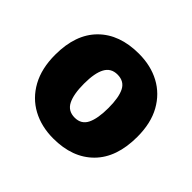

<svg xmlns="http://www.w3.org/2000/svg" viewBox="-138 -733 912 912"><g transform="rotate(45 318.5 -276.5)"><path d="M594 -278Q594 -139 520 -64.5Q446 10 317 10Q237 10 175 -23.5Q113 -57 77.5 -121.5Q42 -186 42 -278Q42 -415 116 -489Q190 -563 320 -563Q400 -563 461.5 -530Q523 -497 558.5 -433.5Q594 -370 594 -278ZM236 -278Q236 -207 255 -169.5Q274 -132 319 -132Q363 -132 381.5 -169.5Q400 -207 400 -278Q400 -349 381.5 -385Q363 -421 318 -421Q275 -421 255.5 -385Q236 -349 236 -278Z"/></g></svg>

Font: Noto Sans Georgian Black
Style: Regular
Weight: 900
Designer: Monotype Design Team, Akaki Razmadze
Foundry: Google LLC
Version: Version 2.005; ttfautohint (v1.8.4.7-5d5b)